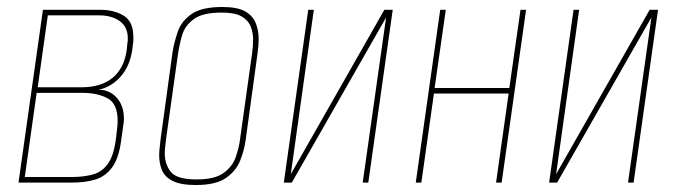

<svg xmlns="http://www.w3.org/2000/svg" viewBox="-20 -523 1938 550"><path d="M33 0 103 -495H266Q307 -495 334.5 -478Q362 -461 362 -417Q362 -413 362 -408Q362 -403 361 -398L359 -381Q352 -333 325 -303Q298 -273 262 -266Q294 -266 314.5 -243Q335 -220 335 -183Q335 -178 334.5 -173Q334 -168 333 -163L327 -120Q320 -68 300.5 -42.5Q281 -17 252.5 -8.5Q224 0 187 0ZM214 -273Q270 -273 303 -300.5Q336 -328 343 -380L345 -400Q346 -404 346 -407.5Q346 -411 346 -414Q346 -446 323 -462.5Q300 -479 264 -479H117L88 -273ZM186 -16Q221 -16 247 -23.5Q273 -31 289.5 -54.5Q306 -78 312 -125L315 -150Q316 -158 316.5 -164.5Q317 -171 317 -177Q317 -226 288 -241.5Q259 -257 216 -257H85L51 -16Z M541 7Q498 7 475 -4.5Q452 -16 444 -35.5Q436 -55 436 -78Q436 -89 437.5 -101Q439 -113 440 -124L474 -372Q479 -403 489.5 -433Q500 -463 529 -483Q558 -503 617 -503Q660 -503 682 -490.5Q704 -478 712.5 -457Q721 -436 721 -412Q721 -392 718 -372L684 -124Q680 -93 668 -63Q656 -33 627 -13Q598 7 541 7ZM543 -9Q595 -9 620.5 -27.5Q646 -46 655.5 -73.5Q665 -101 668 -127L702 -369Q705 -389 705 -409Q705 -430 698 -447.5Q691 -465 672 -476Q653 -487 615 -487Q561 -487 535.5 -468.5Q510 -450 502 -423Q494 -396 490 -369L456 -127Q455 -117 453.5 -105.5Q452 -94 452 -83Q452 -53 469 -31Q486 -9 543 -9Z M793 0 863 -495H879L813 -24L1081 -495H1105L1035 0H1019L1086 -473L816 0Z M1171 0 1241 -495H1257L1225 -271H1439L1471 -495H1487L1417 0H1401L1437 -255H1223L1187 0Z M1553 0 1623 -495H1639L1573 -24L1841 -495H1865L1795 0H1779L1846 -473L1576 0Z"/></svg>

Font: Alumni Sans Pinstripe
Style: Italic
Weight: 400
Italic angle: -8°
Designer: Robert E. Leuschke
Foundry: Robert E. Leuschke
Version: Version 1.010; ttfautohint (v1.8.4.7-5d5b)